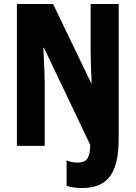

<svg xmlns="http://www.w3.org/2000/svg" viewBox="-20 -734 682 966"><path d="M394 212Q373 212 353 209.5Q333 207 315 201V73Q340 84 370 84Q408 84 421 61.5Q434 39 434 -5L201 -494H198Q201 -432 203 -388.5Q205 -345 205 -321V0H65V-714H247L439 -315H441Q436 -433 436 -479V-714H577V-32Q577 94 533.5 153Q490 212 394 212Z"/></svg>

Font: Noto Sans Malayalam ExtraCondensed ExtraBold
Style: Regular
Weight: 800
Width: 2
Designer: Jelle Bosma - Monotype Design Team
Foundry: Monotype Imaging Inc.
Version: Version 2.104; ttfautohint (v1.8.4.7-5d5b)